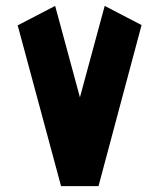

<svg xmlns="http://www.w3.org/2000/svg" viewBox="-20 -631 540 651"><path d="M314 0H187L40 -545L167 -611L251 -301L335 -611L460 -546Z"/></svg>

Font: Reem Kufi
Style: Bold
Weight: 700
Designer: Khaled Hosny
Version: Version 1.001